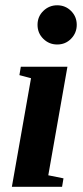

<svg xmlns="http://www.w3.org/2000/svg" viewBox="-20 -714 318 734"><path d="M164.6 -43.9 222.7 -32.2 217.3 0H25.4L98.6 -415L54.2 -426.8L59.6 -459H237.8ZM123.5 -619.1Q123.5 -650.9 145.8 -672.4Q168 -693.8 198.7 -693.8Q230 -693.8 251.7 -672.1Q273.4 -650.4 273.4 -619.1Q273.4 -588.4 252 -566.2Q230.5 -543.9 198.7 -543.9Q167.5 -543.9 145.5 -565.7Q123.5 -587.4 123.5 -619.1Z"/></svg>

Font: Tinos
Style: Bold Italic
Weight: 700
Italic angle: -16.333°
Designer: Steve Matteson
Foundry: Monotype Imaging Inc.
Version: Version 1.23